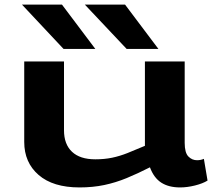

<svg xmlns="http://www.w3.org/2000/svg" viewBox="-20 -810 935 840"><path d="M328 10Q212 10 149 -44.5Q86 -99 86 -189V-541H260V-240Q260 -179 295 -146Q330 -113 397 -113Q437 -113 470.5 -120Q504 -127 538 -140.5Q572 -154 614 -172V-541H788V-185Q788 -142 804 -125.5Q820 -109 842 -109Q858 -109 872 -115L888 -20Q867 -7 833 1.5Q799 10 768 10Q718 10 685.5 -11Q653 -32 636 -78Q583 -51 534.5 -31Q486 -11 436 -0.5Q386 10 328 10ZM258 -596 76 -790H251L397 -596ZM534 -596 351 -790H527L673 -596Z"/></svg>

Font: Georama ExtraExtended SemiBold
Style: Regular
Weight: 600
Width: 8
Designer: Jean-Baptiste Levee
Foundry: Production Type
Version: Version 1.000